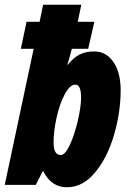

<svg xmlns="http://www.w3.org/2000/svg" viewBox="-33 -780 541 810"><path d="M150 -57H147L118 0H-13L109 -574H55L79 -688H134L149 -760H310L295 -688H365L339 -574H270Q257 -524 251 -507H253Q278 -538 304 -550.5Q330 -563 364 -563Q415 -563 445.5 -518.5Q476 -474 476 -399Q476 -308 448.5 -212.5Q421 -117 369 -53.5Q317 10 250 10Q183 10 150 -57ZM309 -369Q309 -423 285 -423Q262 -423 240.5 -383Q219 -343 206 -285Q193 -227 193 -179Q193 -126 223 -126Q242 -126 262 -169.5Q282 -213 295.5 -271.5Q309 -330 309 -369Z"/></svg>

Font: Noto Sans UI CondBlack
Style: Italic
Weight: 900
Width: 3
Italic angle: -12°
Designer: Monotype Design Team
Foundry: Monotype Imaging Inc.
Version: Version 1.001